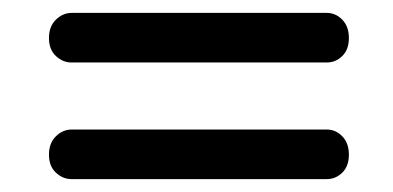

<svg xmlns="http://www.w3.org/2000/svg" viewBox="-20 -492 610 298"><path d="M56 -433Q56 -451 66.8 -461.5Q77.5 -472 91.5 -472H487Q501 -472 511.2 -461.5Q521.5 -451 521.5 -433Q521.5 -415 511.2 -405Q501 -395 487 -395H91Q77.5 -395 66.8 -405Q56 -415 56 -433ZM56 -252Q56 -270 66.8 -280.5Q77.5 -291 91.5 -291H487Q501 -291 511.2 -280.5Q521.5 -270 521.5 -252Q521.5 -234 511.2 -224Q501 -214 487 -214H91Q77.5 -214 66.8 -224Q56 -234 56 -252Z"/></svg>

Font: Fraunces Black
Style: Regular
Weight: 900
Version: Version 1.000;[b76b70a41]